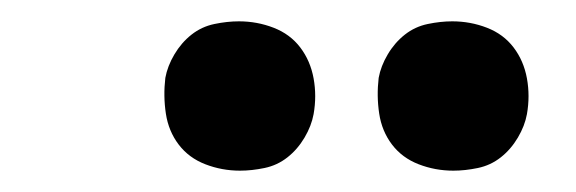

<svg xmlns="http://www.w3.org/2000/svg" viewBox="-20 -760 540 180"><path d="M405 -600Q388 -600 372.5 -606Q357 -612 347.5 -624.5Q338 -637 335.5 -653.5Q333 -670 335 -687Q337 -698 343.5 -709Q350 -720 359.5 -727.5Q369 -735 381 -737.5Q393 -740 404 -740Q421 -740 436.5 -734Q452 -728 461.5 -715.5Q471 -703 474 -686.5Q477 -670 474 -653Q472 -642 465.5 -631Q459 -620 449.5 -612.5Q440 -605 428 -602.5Q416 -600 405 -600ZM205 -600Q188 -600 172.5 -606Q157 -612 147.5 -624.5Q138 -637 135.5 -653.5Q133 -670 135 -687Q137 -698 143.5 -709Q150 -720 159.5 -727.5Q169 -735 181 -737.5Q193 -740 204 -740Q221 -740 236.5 -734Q252 -728 261.5 -715.5Q271 -703 274 -686.5Q277 -670 274 -653Q272 -642 265.5 -631Q259 -620 249.5 -612.5Q240 -605 228 -602.5Q216 -600 205 -600Z"/></svg>

Font: Iosevka Semibold Oblique
Style: Regular
Weight: 600
Italic angle: -9°
Monospace: yes
Designer: Belleve Invis
Foundry: Belleve Invis
Version: Version 32.5.0; ttfautohint (v1.8.4)